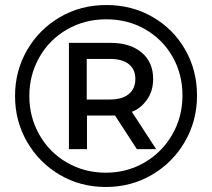

<svg xmlns="http://www.w3.org/2000/svg" viewBox="-20 -733 846 766"><path d="M766 -352Q766 -251 717.5 -167.5Q669 -84 586 -35.5Q503 13 402 13Q301 13 218.5 -35.5Q136 -84 88 -167Q40 -250 40 -350Q40 -450 88 -533Q136 -616 219 -664.5Q302 -713 404 -713Q506 -713 588.5 -665.5Q671 -618 718.5 -535.5Q766 -453 766 -352ZM708 -352Q708 -437 668.5 -506.5Q629 -576 559.5 -616Q490 -656 404 -656Q318 -656 247.5 -615.5Q177 -575 137 -504.5Q97 -434 97 -350Q97 -266 137 -195.5Q177 -125 247 -84.5Q317 -44 402 -44Q487 -44 557 -85Q627 -126 667.5 -196.5Q708 -267 708 -352ZM506 -287 603 -138H526L439 -272Q437 -272 421 -272H327V-138H255V-562H421Q499 -562 545 -523.5Q591 -485 591 -418Q591 -369 565.5 -334Q540 -299 506 -287ZM520 -418Q520 -456 494 -477Q468 -498 418 -498H326V-336H418Q467 -336 493.5 -357.5Q520 -379 520 -418Z"/></svg>

Font: AtCorfu Sans
Style: AtCorfu Sans Regular
Weight: 400
Designer: Kostas Teopoulos
Foundry: Kostas Teopoulos
Version: Version 1.00 July 8, 2025, initial release